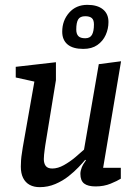

<svg xmlns="http://www.w3.org/2000/svg" viewBox="-20 -765 570 793"><path d="M144 8Q120 8 102.5 -1.5Q85 -11 75.5 -30Q66 -49 66 -77Q66 -89 67 -103.5Q68 -118 70.5 -132.5Q73 -147 74 -156L122 -428L45 -445V-489L211 -508V-434L167 -165Q166 -158 164.5 -147Q163 -136 162 -126Q161 -116 161 -108Q161 -90 169 -79.5Q177 -69 196 -69Q219 -69 244 -83Q269 -97 291.5 -116Q314 -135 327 -147L388 -500L480 -512L406 -72H479V-27Q465 -18 437 -6.5Q409 5 375 5Q343 5 327.5 -7Q312 -19 312 -47Q312 -59 317.5 -73Q323 -87 335 -103L332 -105Q323 -94 305 -75Q287 -56 263 -37Q239 -18 208.5 -5Q178 8 144 8ZM324 -563Q281 -563 259 -581.5Q237 -600 237 -634Q237 -680 265.5 -712.5Q294 -745 341 -745Q382 -745 405 -726.5Q428 -708 428 -674Q428 -646 416.5 -620.5Q405 -595 382 -579Q359 -563 324 -563ZM332 -607Q352 -607 360 -621.5Q368 -636 368 -664Q368 -683 359 -690.5Q350 -698 332 -698Q311 -698 303 -685Q295 -672 295 -643Q295 -625 303.5 -616Q312 -607 332 -607Z"/></svg>

Font: Faustina Light Medium
Style: Italic
Weight: 500
Italic angle: -8°
Version: Version 1.200